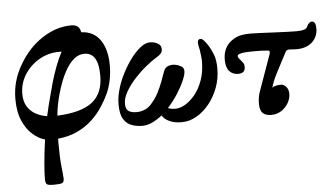

<svg xmlns="http://www.w3.org/2000/svg" viewBox="-55 -643 1759 1017"><g transform="rotate(-5 824.5 -134.5)"><path d="M193 282Q164 282 155.5 276.5Q147 271 147 247Q147 218 151.5 163.5Q156 109 166 39Q134 31 102 3.5Q70 -24 49 -71.5Q28 -119 28 -188Q28 -284 78 -368Q127 -453 202 -502Q277 -551 357 -551Q401 -551 406 -510Q471 -508 506.5 -458Q542 -408 542 -321Q542 -246 514 -178Q499 -145 476 -109Q453 -73 419.5 -41Q386 -9 340 13Q294 35 235 41Q235 53 235 66Q235 144 240 188Q245 232 246 252Q247 272 236 277Q225 282 193 282ZM67 -212Q67 -170 84.5 -143Q102 -116 130 -101.5Q158 -87 188 -83Q194 -110 200.5 -137.5Q207 -165 215 -193Q222 -221 233 -259.5Q244 -298 259.5 -339.5Q275 -381 294 -417Q288 -417 281 -417Q223 -417 174 -388.5Q125 -360 96 -313.5Q67 -267 67 -212ZM263 -193Q256 -168 250.5 -140.5Q245 -113 242 -81Q368 -86 427.5 -131.5Q487 -177 487 -273Q487 -395 413 -395Q383 -395 359 -375.5Q335 -356 316.5 -325Q298 -294 284.5 -258.5Q271 -223 263 -193Z M686 12Q656 12 629.5 2.5Q603 -7 586.5 -33.5Q570 -60 570 -111Q570 -146 579.5 -182.5Q589 -219 605 -254Q628 -303 655.5 -341.5Q683 -380 711 -402.5Q739 -425 763 -425Q777 -425 788 -422Q799 -419 811 -411Q825 -400 823.5 -379.5Q822 -359 791 -342Q766 -327 734 -301Q702 -275 672 -242Q642 -209 623 -175.5Q604 -142 604 -112Q604 -85 618.5 -74Q633 -63 663 -63Q685 -63 707 -72.5Q729 -82 746 -104Q765 -125 780 -154Q795 -183 806 -212Q817 -241 824 -262Q832 -287 853 -293Q874 -299 892 -294Q906 -291 919.5 -283Q933 -275 933 -257Q933 -240 919.5 -208.5Q906 -177 882.5 -140Q859 -103 829 -70Q844 -63 870 -63Q893 -63 920.5 -79Q948 -95 973 -125.5Q998 -156 1014 -200.5Q1030 -245 1030 -302Q1030 -315 1027.5 -334Q1025 -353 1024 -361Q1017 -390 1017 -400Q1017 -420 1033 -420Q1048 -420 1077 -372Q1085 -359 1096.5 -330.5Q1108 -302 1108 -255Q1108 -203 1090.5 -155.5Q1073 -108 1043 -70.5Q1013 -33 975 -11Q937 11 895 11Q857 11 830 -1.5Q803 -14 792 -34Q767 -14 740 -1Q713 12 686 12Z M1372 14Q1341 14 1326 -1Q1311 -16 1311 -51Q1311 -67 1313.5 -83.5Q1316 -100 1322 -116L1389 -304Q1397 -326 1385 -327Q1363 -329 1347 -329.5Q1331 -330 1306 -330Q1221 -330 1221 -312Q1221 -306 1226 -299.5Q1231 -293 1235 -289Q1242 -280 1247.5 -273Q1253 -266 1253 -252Q1253 -218 1216 -218Q1186 -218 1168.5 -238Q1151 -258 1151 -299Q1151 -381 1226 -414Q1237 -419 1256 -422Q1275 -425 1301 -425Q1319 -425 1350.5 -423.5Q1382 -422 1424 -420Q1468 -418 1495.5 -417Q1523 -416 1542 -416Q1594 -416 1601 -435Q1605 -446 1612.5 -453Q1620 -460 1627 -460Q1649 -460 1649 -422Q1649 -378 1618.5 -349.5Q1588 -321 1533 -321Q1522 -321 1514 -322Q1506 -323 1495 -323Q1481 -323 1476 -312L1455 -272Q1434 -233 1416 -197Q1398 -161 1389 -129Q1394 -134 1406 -137.5Q1418 -141 1436 -141Q1452 -141 1464 -126.5Q1476 -112 1476 -89Q1476 -64 1462 -40Q1448 -16 1424.5 -1Q1401 14 1372 14Z"/></g></svg>

Font: Junicode SmExp
Style: Bold Italic
Weight: 700
Width: 6
Italic angle: -11°
Designer: Peter S. Baker
Version: Version 2.205; ttfautohint (v1.8.4)